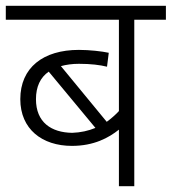

<svg xmlns="http://www.w3.org/2000/svg" viewBox="-20 -642 592 662"><path d="M552 -574V-622H0V-574H390V-259C377 -245 363 -233 348 -222L190 -414C208 -419 229 -422 252 -422C293 -422 325 -418 349 -412L355 -460C332 -465 289 -470 252 -470C129 -470 50 -409 50 -300C50 -197 125 -139 228 -139C304 -139 355 -167 390 -195V0H443V-574ZM104 -300C104 -343 119 -375 148 -395L309 -201C285 -191 258 -185 229 -184C157 -185 104 -220 104 -300Z"/></svg>

Font: Noto Sans Devanagari UI Light
Style: Regular
Weight: 300
Designer: Jelle Bosma - Monotype Design Team
Foundry: Monotype Imaging Inc.
Version: Version 2.004